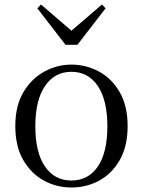

<svg xmlns="http://www.w3.org/2000/svg" viewBox="-20 -818 636 853"><path d="M297 15Q231 15 174.5 -16Q118 -47 83 -107.5Q48 -168 48 -258Q48 -348 84 -408.5Q120 -469 177 -500Q234 -531 297 -531Q362 -531 419 -500.5Q476 -470 511.5 -409Q547 -348 547 -258Q547 -168 512 -107Q477 -46 420.5 -15.5Q364 15 297 15ZM297 -16Q372 -16 414.5 -78Q457 -140 457 -257Q457 -373 414.5 -436Q372 -499 297 -499Q223 -499 180 -436Q137 -373 137 -257Q137 -140 180 -78Q223 -16 297 -16ZM162 -798 325 -658H270L433 -798L449 -781L324 -619H271L146 -781Z"/></svg>

Font: Noto Serif TC
Style: Regular
Weight: 400
Designer: Ryoko NISHIZUKA  (kana & ideographs); Frank Grießhammer (Latin, Greek & Cyrillic); Wenlong ZHANG  (bopomofo); Sandoll Co
Foundry: Adobe
Version: Version 2.003-H1;hotconv 1.1.1;makeotfexe 2.6.0